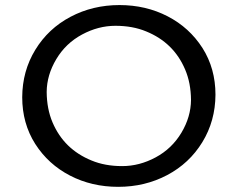

<svg xmlns="http://www.w3.org/2000/svg" viewBox="-20 -721 930 751"><path d="M162.6 -361.3Q163.1 -294.9 185.5 -242.2Q208 -189.5 246.1 -152.3Q284.2 -115.2 337.9 -93.3Q390.6 -71.3 458 -71.3Q525.4 -71.3 588.9 -105.5Q652.3 -139.6 689.5 -201.7Q726.6 -263.7 727.1 -330.1Q726.6 -396.5 704.1 -449.2Q681.6 -502 643.6 -539.1Q605.5 -576.2 551.8 -598.1Q499 -620.1 431.6 -620.1Q364.3 -620.1 300.8 -585.9Q237.3 -551.8 200.2 -489.7Q163.1 -427.7 162.6 -361.3ZM66.9 -340.8Q67.4 -443.4 118.2 -526.4Q168.9 -609.4 255.9 -655.3Q342.8 -701.2 447.3 -701.2Q550.8 -701.2 635.7 -657.2Q720.7 -613.3 772 -533.2Q822.8 -453.1 822.8 -350.6Q822.3 -248 771.5 -165Q720.7 -82 633.8 -36.1Q546.9 9.8 442.4 9.8Q338.9 9.8 253.9 -34.2Q168.9 -78.1 117.7 -158.2Q66.9 -238.3 66.9 -340.8Z"/></svg>

Font: Spinnaker
Style: Regular
Weight: 400
Designer: Elena Albertoni
Foundry: Elena Albertoni
Version: Version 1.001